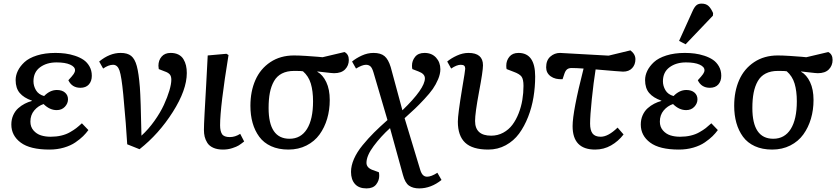

<svg xmlns="http://www.w3.org/2000/svg" viewBox="-20 -817 4648 1067"><path d="M254.9 14.2Q147 14.2 95 -24.7Q43 -63.5 43 -125Q43 -153.3 53.5 -176.8Q64 -200.2 81.3 -215.6Q98.6 -231 117.7 -240.7Q136.7 -250.5 157.2 -255.9V-257.8Q112.3 -273.4 89.6 -300.3Q66.9 -327.1 66.9 -372.1Q66.9 -397.9 79.1 -423.3Q91.3 -448.7 116 -471.7Q140.6 -494.6 185.3 -508.8Q230 -522.9 288.1 -522.9Q316.4 -522.9 342.8 -519.5Q369.1 -516.1 396.7 -507.1Q424.3 -498 444.3 -484.4Q464.4 -470.7 477.3 -448Q490.2 -425.3 490.2 -396Q490.2 -365.7 473.6 -347.4Q457 -329.1 426.8 -329.1Q379.9 -329.1 359.9 -371.1Q381.3 -394 389.2 -405.5Q397 -417 397 -426.8Q397 -445.8 369.6 -458Q342.3 -470.2 293.9 -470.2Q239.3 -470.2 202.6 -443.1Q166 -416 166 -365.2Q166 -339.4 179.9 -315.7Q193.8 -292 225.1 -283.2Q257.8 -316.9 295.9 -316.9Q324.7 -316.9 341.3 -302.5Q357.9 -288.1 357.9 -265.1Q357.9 -242.2 340.6 -223.6Q323.2 -205.1 294.9 -205.1Q255.9 -205.1 222.2 -238.8Q191.4 -228.5 170.2 -203.1Q148.9 -177.7 148.9 -141.1Q148.9 -111.8 166.3 -92Q183.6 -72.3 207.8 -64.7Q231.9 -57.1 261.2 -57.1Q293 -57.1 320.1 -63.5Q347.2 -69.8 368.9 -82.3Q390.6 -94.7 403.8 -105Q417 -115.2 435.1 -131.8L471.2 -94.2Q458.5 -76.7 441.9 -60.3Q425.3 -43.9 399.2 -25.9Q373 -7.8 335.4 3.2Q297.9 14.2 254.9 14.2Z M687 -15.1Q681.6 -114.3 665 -292Q655.3 -392.1 644.3 -424.6Q633.3 -457 608.4 -457Q583.5 -457 553.2 -436L531.2 -475.1Q589.4 -522.9 650.4 -522.9Q688.5 -522.9 709 -506.3Q729.5 -489.7 740.2 -450.2Q751 -410.6 757.3 -332Q762.2 -267.6 766.1 -63Q805.2 -98.6 838.1 -145Q871.1 -191.4 890.9 -234.4Q910.6 -277.3 921.4 -314Q932.1 -350.6 932.1 -374Q932.1 -394 922.9 -404.1Q913.6 -414.1 896 -419.9L862.3 -433.1Q860.4 -444.8 860.4 -451.2Q860.4 -481.9 878.2 -502.4Q896 -522.9 928.2 -522.9Q953.6 -522.9 971.7 -513.7Q989.7 -504.4 999.5 -488Q1009.3 -471.7 1013.7 -452.9Q1018.1 -434.1 1018.1 -411.1Q1018.1 -317.4 940.4 -194.8Q862.8 -72.3 755.4 12.2Z M1238.3 -518.1 1250 -511.2Q1203.1 -223.6 1203.1 -121.1Q1203.1 -88.4 1213.9 -71.8Q1224.6 -55.2 1257.3 -55.2Q1286.6 -55.2 1314.9 -73.2L1336.9 -30.8Q1318.8 -16.6 1306.9 -9Q1294.9 -1.5 1270.8 6.3Q1246.6 14.2 1219.2 14.2Q1187.5 14.2 1165.3 4.2Q1143.1 -5.9 1132.3 -22.9Q1121.6 -40 1117.4 -57.4Q1113.3 -74.7 1113.3 -95.2Q1113.3 -120.6 1116.9 -187.5Q1120.6 -254.4 1126 -349.6Q1131.3 -444.8 1134.3 -508.8Z M1894.5 -527.8Q1918.5 -515.6 1918.5 -483.9Q1918.5 -452.6 1897.7 -431.4Q1877 -410.2 1836.4 -410.2Q1826.7 -410.2 1786.6 -415Q1746.6 -419.9 1743.7 -419.9V-418Q1773.9 -401.4 1793.2 -360.8Q1812.5 -320.3 1812.5 -261.2Q1812.5 -206.1 1798.1 -157.2Q1783.7 -108.4 1755.9 -69.8Q1728 -31.2 1683.3 -8.5Q1638.7 14.2 1582.5 14.2Q1527.8 14.2 1486.6 -4.6Q1445.3 -23.4 1420.7 -57.1Q1396 -90.8 1383.8 -134Q1371.6 -177.2 1371.6 -229Q1371.6 -309.1 1399.2 -371.8Q1426.8 -434.6 1482.4 -471.7Q1538.1 -508.8 1613.8 -508.8Q1640.6 -508.8 1680.2 -506.3Q1719.7 -503.9 1746.1 -501.5L1772.5 -499ZM1719.7 -253.9Q1719.7 -311 1707.3 -352.5Q1694.8 -394 1663.6 -420.9Q1657.7 -422.9 1614.7 -422.9Q1574.7 -422.9 1546.6 -408.4Q1518.6 -394 1502.7 -366Q1486.8 -337.9 1479.7 -301.5Q1472.7 -265.1 1472.7 -216.8Q1472.7 -45.9 1588.9 -45.9Q1651.9 -45.9 1685.8 -99.9Q1719.7 -153.8 1719.7 -253.9Z M2216.3 -204.1Q2341.3 -324.7 2341.3 -381.8Q2341.3 -406.7 2305.7 -419.9L2271.5 -433.1Q2269.5 -441.9 2269.5 -452.1Q2269.5 -479.5 2286.9 -501.2Q2304.2 -522.9 2339.4 -522.9Q2379.4 -522.9 2403.3 -496.8Q2427.2 -470.7 2427.2 -432.1Q2427.2 -406.2 2414.8 -376.7Q2402.3 -347.2 2385.3 -322.8Q2368.2 -298.3 2338.1 -266.1Q2308.1 -233.9 2286.1 -213.1Q2264.2 -192.4 2228.5 -160.2L2314.5 124Q2320.8 146 2330.3 155.5Q2339.8 165 2353.5 165Q2376.5 165 2410.6 143.1L2433.6 183.1Q2375 230 2309.6 230Q2274.9 230 2252.9 214.6Q2231 199.2 2219.2 154.8L2147.5 -105Q2096.7 -59.1 2056.6 -5.4Q2016.6 48.3 2016.6 87.9Q2016.6 115.2 2051.3 127.9L2085.4 140.1Q2087.4 147.9 2087.4 160.2Q2087.4 186.5 2070.3 208.3Q2053.2 230 2016.6 230Q1974.1 230 1952.4 205.3Q1930.7 180.7 1930.7 138.2Q1930.7 103.5 1947.3 65.7Q1963.9 27.8 1995.4 -10.5Q2026.9 -48.8 2058.6 -80.3Q2090.3 -111.8 2133.3 -149.9L2055.7 -414.1Q2047.9 -440.4 2038.1 -448.7Q2028.3 -457 2013.7 -457Q1993.2 -457 1958.5 -436L1936.5 -475.1Q1959 -493.7 1990.7 -508.3Q2022.5 -522.9 2055.7 -522.9Q2095.7 -522.9 2116.9 -505.1Q2138.2 -487.3 2151.4 -443.8Z M2583.5 -522.9Q2664.1 -522.9 2664.1 -454.1Q2664.1 -421.9 2642.1 -306.2Q2620.1 -188.5 2620.1 -145Q2620.1 -63 2709.5 -63Q2746.1 -63 2776.6 -79.6Q2807.1 -96.2 2827.6 -123.5Q2848.1 -150.9 2862.3 -187.3Q2876.5 -223.6 2882.8 -262Q2889.2 -300.3 2889.2 -339.8Q2889.2 -376.5 2878.2 -391.4Q2867.2 -406.2 2834.5 -418L2795.4 -433.1Q2793.5 -439.9 2793.5 -452.1Q2793.5 -480.5 2810.8 -501.7Q2828.1 -522.9 2861.3 -522.9Q2954.1 -522.9 2954.1 -392.1Q2954.1 -333.5 2944.8 -276.9Q2935.5 -220.2 2914.8 -167.2Q2894 -114.3 2864.5 -74.2Q2835 -34.2 2790.8 -10Q2746.6 14.2 2693.4 14.2Q2605.5 14.2 2564.9 -24.2Q2524.4 -62.5 2524.4 -141.1Q2524.4 -180.7 2548.3 -325.2Q2565.4 -425.8 2565.4 -435.1Q2565.4 -446.3 2559.8 -451.7Q2554.2 -457 2540.5 -457Q2518.1 -457 2487.3 -436L2465.3 -475.1Q2486.8 -493.2 2519.3 -508.1Q2551.8 -522.9 2583.5 -522.9Z M3259.3 -129.9Q3259.3 -93.3 3272.9 -75.2Q3286.6 -57.1 3318.4 -57.1Q3359.9 -57.1 3412.1 -107.9L3445.3 -69.8Q3416 -31.7 3375.7 -8.8Q3335.4 14.2 3287.1 14.2Q3162.1 14.2 3162.1 -116.2Q3162.1 -197.3 3223.1 -436Q3183.1 -439 3157.2 -439Q3141.1 -439 3132.1 -432.1Q3123 -425.3 3117.2 -409.2L3106.4 -377Q3065.9 -374.5 3040.5 -392.8Q3015.1 -411.1 3015.1 -442.9Q3015.1 -481.9 3038.3 -502.4Q3061.5 -522.9 3092.3 -522.9L3362.3 -507.8L3483.4 -537.1Q3511.2 -516.1 3511.2 -487.8Q3511.2 -458 3493.2 -438.5Q3475.1 -418.9 3442.4 -418.9Q3431.2 -418.9 3290 -431.2Q3278.3 -357.9 3268.8 -265.6Q3259.3 -173.3 3259.3 -129.9Z M3828.1 -753.9Q3837.9 -776.4 3848.9 -786.6Q3859.9 -796.9 3878.9 -796.9Q3903.8 -796.9 3918 -783.2Q3932.1 -769.5 3942.9 -744.1L3941.9 -730L3790 -570.8L3753.9 -589.8ZM3752.9 14.2Q3645 14.2 3593 -24.7Q3541 -63.5 3541 -125Q3541 -153.3 3551.5 -176.8Q3562 -200.2 3579.3 -215.6Q3596.7 -231 3615.7 -240.7Q3634.8 -250.5 3655.3 -255.9V-257.8Q3610.4 -273.4 3587.6 -300.3Q3564.9 -327.1 3564.9 -372.1Q3564.9 -397.9 3577.1 -423.3Q3589.4 -448.7 3614 -471.7Q3638.7 -494.6 3683.3 -508.8Q3728 -522.9 3786.1 -522.9Q3814.5 -522.9 3840.8 -519.5Q3867.2 -516.1 3894.8 -507.1Q3922.4 -498 3942.4 -484.4Q3962.4 -470.7 3975.3 -448Q3988.3 -425.3 3988.3 -396Q3988.3 -365.7 3971.7 -347.4Q3955.1 -329.1 3924.8 -329.1Q3877.9 -329.1 3857.9 -371.1Q3879.4 -394 3887.2 -405.5Q3895 -417 3895 -426.8Q3895 -445.8 3867.7 -458Q3840.3 -470.2 3792 -470.2Q3737.3 -470.2 3700.7 -443.1Q3664.1 -416 3664.1 -365.2Q3664.1 -339.4 3678 -315.7Q3691.9 -292 3723.1 -283.2Q3755.9 -316.9 3793.9 -316.9Q3822.8 -316.9 3839.4 -302.5Q3856 -288.1 3856 -265.1Q3856 -242.2 3838.6 -223.6Q3821.3 -205.1 3793 -205.1Q3753.9 -205.1 3720.2 -238.8Q3689.5 -228.5 3668.2 -203.1Q3647 -177.7 3647 -141.1Q3647 -111.8 3664.3 -92Q3681.6 -72.3 3705.8 -64.7Q3730 -57.1 3759.3 -57.1Q3791 -57.1 3818.1 -63.5Q3845.2 -69.8 3866.9 -82.3Q3888.7 -94.7 3901.9 -105Q3915 -115.2 3933.1 -131.8L3969.2 -94.2Q3956.5 -76.7 3939.9 -60.3Q3923.3 -43.9 3897.2 -25.9Q3871.1 -7.8 3833.5 3.2Q3795.9 14.2 3752.9 14.2Z M4583 -527.8Q4606.9 -515.6 4606.9 -483.9Q4606.9 -452.6 4586.2 -431.4Q4565.4 -410.2 4524.9 -410.2Q4515.1 -410.2 4475.1 -415Q4435.1 -419.9 4432.1 -419.9V-418Q4462.4 -401.4 4481.7 -360.8Q4501 -320.3 4501 -261.2Q4501 -206.1 4486.6 -157.2Q4472.2 -108.4 4444.3 -69.8Q4416.5 -31.2 4371.8 -8.5Q4327.1 14.2 4271 14.2Q4216.3 14.2 4175 -4.6Q4133.8 -23.4 4109.1 -57.1Q4084.5 -90.8 4072.3 -134Q4060.1 -177.2 4060.1 -229Q4060.1 -309.1 4087.6 -371.8Q4115.2 -434.6 4170.9 -471.7Q4226.6 -508.8 4302.2 -508.8Q4329.1 -508.8 4368.7 -506.3Q4408.2 -503.9 4434.6 -501.5L4460.9 -499ZM4408.2 -253.9Q4408.2 -311 4395.8 -352.5Q4383.3 -394 4352.1 -420.9Q4346.2 -422.9 4303.2 -422.9Q4263.2 -422.9 4235.1 -408.4Q4207 -394 4191.2 -366Q4175.3 -337.9 4168.2 -301.5Q4161.1 -265.1 4161.1 -216.8Q4161.1 -45.9 4277.3 -45.9Q4340.3 -45.9 4374.3 -99.9Q4408.2 -153.8 4408.2 -253.9Z"/></svg>

Font: Literata Book Medium
Style: Italic
Weight: 500
Italic angle: -3°
Designer: Latin by Veronika Burian and Jose Scaglione. Greek by Irene Vlachou. Cyrillic by Vera Evstafieva
Foundry: TypeTogether
Version: Version 1.003;PS 001.003;hotconv 1.0.88;makeotf.lib2.5.64775